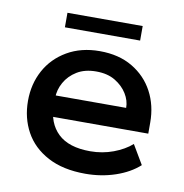

<svg xmlns="http://www.w3.org/2000/svg" viewBox="-65 -579 623 651"><g transform="rotate(10 246.5 -253.5)"><path d="M270 10Q193 10 140.5 -18Q88 -46 62 -93.5Q36 -141 36 -200Q36 -258 61.5 -305Q87 -352 135 -380Q183 -408 247 -408Q313 -408 360 -380Q407 -352 432 -305Q457 -258 457 -199V-161H88V-234H368Q368 -259 353.5 -282.5Q339 -306 312.5 -322Q286 -338 247 -338Q208 -338 181 -321.5Q154 -305 139.5 -279Q125 -253 125 -225V-200Q125 -139 162 -103.5Q199 -68 273 -68Q315 -68 352.5 -82Q390 -96 415 -118L454 -52Q422 -23 373.5 -6.5Q325 10 270 10ZM116 -467V-517H375V-467Z"/></g></svg>

Font: Rokkitt SemiBold Medium
Style: Regular
Weight: 500
Version: Version 3.103